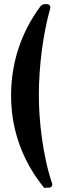

<svg xmlns="http://www.w3.org/2000/svg" viewBox="-20 -853 313 929"><path d="M207 -833H195C190 -833 179 -827 176 -823C128 -758 93 -690 70 -620C16 -459 -3 -186 193 55C196 58 199 55 203 55H217C228 55 236 45 232 34C185 -104 168 -278 168 -390C168 -535 188 -686 223 -813C226 -824 218 -833 207 -833Z"/></svg>

Font: DIN Rundschrift
Style: Breit
Weight: 400
Width: 7
Version: Version 1.027